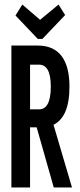

<svg xmlns="http://www.w3.org/2000/svg" viewBox="-20 -823 353 843"><path d="M237 -803 156 -736 78 -803 48 -755 146 -652H166L266 -757ZM30 0H112V-264H141L216 0H296L215 -275C260 -298 285 -350 285 -443C285 -560 239 -623 146 -623H30ZM112 -343V-539H152C183 -539 203 -512 203 -443C203 -371 183 -343 152 -343Z"/></svg>

Font: Inconsolata ExtraCondensed
Style: Bold
Weight: 700
Width: 2
Monospace: yes
Designer: Raph Levien, Cyreal, Brenton Simpson
Foundry: Raph Levien, Cyreal, Google
Version: Version 3.100